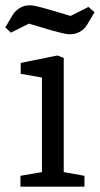

<svg xmlns="http://www.w3.org/2000/svg" viewBox="-51 -703 376 723"><path d="M26 0V-41L107 -55V-411L27 -425V-466L165 -494L189 -485V-55L267 -41V0ZM213 -574Q199 -574 180 -579Q161 -584 142 -589L58 -614L-10 -580L-31 -600L-3 -647Q7 -663 23.5 -673Q40 -683 60 -683Q75 -683 93 -678Q111 -673 130 -668L215 -643L282 -677L305 -657L277 -610Q267 -593 250 -583.5Q233 -574 213 -574Z"/></svg>

Font: Faustina
Style: Regular
Weight: 400
Designer: Alfonso Garcia
Foundry: http://www.omnibus-type.com
Version: Version 1.200